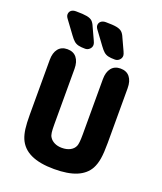

<svg xmlns="http://www.w3.org/2000/svg" viewBox="-149 -905 852 1012"><g transform="rotate(20 276.5 -399.5)"><path d="M495 -215V-522Q495 -562 477 -584.5Q459 -607 425 -607Q392 -607 374 -584.5Q356 -562 356 -522V-211Q356 -161 349 -146Q341 -128 322 -118Q303 -108 276 -108Q252 -108 234 -117Q216 -126 207 -141Q201 -150 199 -166Q197 -182 197 -211V-522Q197 -562 179 -584.5Q161 -607 127 -607Q94 -607 76 -584.5Q58 -562 58 -522V-215Q58 -166 62 -136Q66 -106 75 -84Q95 -36 145 -12.5Q195 11 276 11Q353 11 401 -9Q449 -29 471 -69Q484 -93 489.5 -126.5Q495 -160 495 -215ZM241 -756 294 -684Q307 -666 317.5 -657Q328 -648 342 -644.5Q356 -641 380 -641Q394 -641 404.5 -651Q415 -661 415 -675Q415 -683 408 -698L378 -763Q370 -783 359.5 -792.5Q349 -802 329 -806Q309 -810 268 -810Q251 -810 241 -801.5Q231 -793 231 -779Q231 -769 241 -756ZM74 -756 127 -684Q140 -666 150.5 -657Q161 -648 175.5 -644.5Q190 -641 213 -641Q227 -641 237.5 -651Q248 -661 248 -675Q248 -684 241 -698L211 -763Q203 -783 193 -792.5Q183 -802 162.5 -806Q142 -810 101 -810Q83 -810 73.5 -801.5Q64 -793 64 -779Q64 -769 74 -756Z"/></g></svg>

Font: Beiruti ExtraBold
Style: Regular
Weight: 800
Designer: Arlette Boutros
Foundry: Boutros
Version: Version 1.41